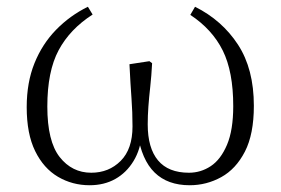

<svg xmlns="http://www.w3.org/2000/svg" viewBox="-20 -534 830 568"><path d="M245 14Q194 14 151.5 -11Q109 -36 84 -87Q59 -138 59 -217Q59 -290 82 -347Q105 -404 146 -446Q187 -488 240 -514L254 -491Q187 -448 153.5 -385.5Q120 -323 120 -219Q120 -116 156.5 -69.5Q193 -23 250 -23Q302 -23 337 -58Q372 -93 372 -160Q372 -203 369 -243Q366 -283 363 -344L422 -353L430 -347Q428 -309 424.5 -277.5Q421 -246 419 -219Q417 -192 417 -166Q417 -96 447.5 -59.5Q478 -23 539 -23Q574 -23 603.5 -42.5Q633 -62 651.5 -105.5Q670 -149 670 -220Q670 -322 639 -384.5Q608 -447 543 -490L557 -514Q637 -474 684 -402Q731 -330 731 -221Q731 -137 704.5 -85.5Q678 -34 634.5 -10Q591 14 541 14Q476 14 437.5 -23.5Q399 -61 387 -139H400Q396 -92 375 -57.5Q354 -23 321 -4.5Q288 14 245 14Z"/></svg>

Font: Noto Serif SC
Style: Regular
Weight: 200
Designer: Ryoko NISHIZUKA 西塚涼子 (kana & ideographs); Frank Grießhammer (Latin, Greek & Cyrillic); Wenlong ZHANG 张文龙 (bopomofo); San
Foundry: Adobe
Version: Version 2.001;hotconv 1.1.0;makeotfexe 2.6.0